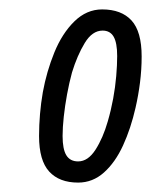

<svg xmlns="http://www.w3.org/2000/svg" viewBox="-20 -718 321 408"><path d="M146 -330Q106 -330 84.5 -353.5Q63 -377 63 -429Q63 -452 65 -475.5Q67 -499 71 -522Q79 -566 95.5 -606.5Q112 -647 138 -672.5Q164 -698 197 -698Q238 -698 259.5 -674.5Q281 -651 281 -598Q281 -570 277.5 -542.5Q274 -515 268 -489Q258 -445 241.5 -409Q225 -373 201 -351.5Q177 -330 146 -330ZM146 -375Q167 -375 183 -400Q199 -425 209 -460Q216 -484 220.5 -508.5Q225 -533 227 -556.5Q229 -580 229 -599Q229 -627 221.5 -640Q214 -653 198 -653Q176 -653 160 -626.5Q144 -600 133 -564Q127 -542 122.5 -517.5Q118 -493 115.5 -470Q113 -447 113 -429Q113 -401 121 -388Q129 -375 146 -375Z"/></svg>

Font: Archivo ExtraCondensed Light
Style: Italic
Weight: 300
Width: 2
Italic angle: -10°
Designer: Hector Gatti
Foundry: Omnibus-Type
Version: Version 2.001